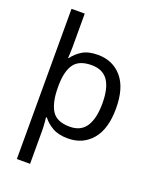

<svg xmlns="http://www.w3.org/2000/svg" viewBox="-178 -861 971 1201"><g transform="rotate(20 307.5 -260.0)"><path d="M560 -269Q560 -132 499.5 -61Q439 10 340 10Q277 10 237 -13Q197 -36 173 -68H167Q168 -61 169.5 -45Q171 -29 172 -12Q173 5 173 16V240H85V-760H173V-536Q173 -522 172 -499.5Q171 -477 170 -464H174Q198 -498 237 -522Q276 -546 340 -546Q439 -546 499.5 -476Q560 -406 560 -269ZM469 -270Q469 -371 434 -421.5Q399 -472 325 -472Q243 -472 209 -426Q175 -380 173 -288V-269Q173 -170 205.5 -116.5Q238 -63 326 -63Q400 -63 434.5 -116.5Q469 -170 469 -270Z"/></g></svg>

Font: Noto IKEA Simplified Chinese
Style: Regular
Weight: 400
Designer: Monotype Design Team
Foundry: Monotype Imaging Inc.
Version: Version 1.100